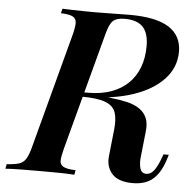

<svg xmlns="http://www.w3.org/2000/svg" viewBox="-91 -760 837 827"><g transform="rotate(5 328.0 -347.0)"><path d="M258 -354Q296 -353 319.5 -351Q343 -349 358.5 -347.5Q374 -346 389 -343Q428 -339 459 -331.5Q490 -324 512 -309Q534 -294 544 -270Q554 -246 549 -208L538 -105Q534 -74 540.5 -52Q547 -30 569 -31Q588 -32 602 -51.5Q616 -71 629 -107L634 -121H657L653 -108Q635 -46 602 -16Q569 14 512 14Q449 14 422 -17.5Q395 -49 401 -96L413 -208Q418 -254 408.5 -282.5Q399 -311 364.5 -324.5Q330 -338 256 -338ZM244 -339 249 -357H286Q343 -357 386.5 -372.5Q430 -388 460 -417Q490 -446 505.5 -487Q521 -528 521 -579Q521 -635 496 -661.5Q471 -688 417 -688Q382 -688 366.5 -673.5Q351 -659 340 -616L204 -106Q196 -75 195 -57Q194 -39 209.5 -30Q225 -21 263 -20L259 0Q232 -2 194 -2.5Q156 -3 113 -3Q69 -3 27.5 -2.5Q-14 -2 -39 0L-35 -20Q-1 -22 18 -28Q37 -34 48 -52Q59 -70 68 -106L200 -602Q208 -633 208 -651.5Q208 -670 193 -678.5Q178 -687 141 -688L146 -708Q162 -707 186 -706.5Q210 -706 237.5 -705.5Q265 -705 288 -705Q331 -705 366.5 -706Q402 -707 437 -707Q552 -707 607 -671.5Q662 -636 662 -567Q662 -499 614.5 -448Q567 -397 482 -368.5Q397 -340 284 -340Z"/></g></svg>

Font: Playfair Display SemiBold
Style: Italic
Weight: 600
Italic angle: -14°
Designer: Claus Eggers Sørensen
Foundry: Claus Eggers Sørensen
Version: Version 1.203